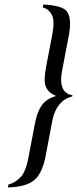

<svg xmlns="http://www.w3.org/2000/svg" viewBox="-20 -740 337 839"><path d="M103 -44.9 132.8 -201.2Q147.5 -276.9 185.5 -302.7Q201.2 -313 225.1 -320.8Q177.7 -339.4 175.3 -385.3Q174.3 -409.2 182.1 -451.2L209 -591.8Q219.2 -647 208 -671.9Q193.8 -700.7 168 -707H167L168.9 -720.2Q254.9 -716.3 273.9 -688Q294.9 -656.2 279.8 -580.1L251 -429.2Q235.4 -346.7 282.2 -327.6Q289.6 -324.7 296.9 -323.2L295.9 -318.8Q227.5 -301.3 209 -214.8L178.2 -51.8Q162.6 20 129.9 46.9Q93.8 77.1 14.2 79.1L17.1 65.9Q47.4 59.1 73.2 30.8Q92.3 7.8 103 -44.9Z"/></svg>

Font: Linux Libertine Capitals O
Style: Bold Italic Samll Caps
Weight: 400
Italic angle: -12°
Designer: Philipp H. Poll
Foundry: Philipp H. Poll
Version: Version 5.0.4